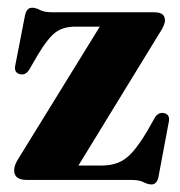

<svg xmlns="http://www.w3.org/2000/svg" viewBox="-20 -476 477 508"><path d="M401.5 -387.5 187.5 -38H248Q274 -38 293.2 -45.8Q312.5 -53.5 330.2 -73.2Q348 -93 370 -130L389.5 -164.5Q399.5 -180.5 415 -176.5Q430.5 -172.5 426.5 -153L399.5 -9Q395.5 12 381 12Q371 12 359.8 6Q348.5 0 326 0H50Q17.5 0 17.5 -25.5Q17.5 -39 28.5 -56L244 -405.5H179.5Q148 -405.5 127.8 -391Q107.5 -376.5 80.5 -331.5L57.5 -292Q47.5 -275.5 31.5 -280Q16.5 -284.5 20.5 -303.5L46 -434.5Q50 -455.5 65 -455.5Q75 -455.5 86 -449.5Q97 -443.5 119 -443.5H388.5Q416.5 -443.5 416.5 -422Q416.5 -410 401.5 -387.5Z"/></svg>

Font: Fraunces 144pt Soft
Style: Bold
Weight: 700
Version: Version 1.000;[0bf87f6ff]